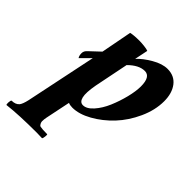

<svg xmlns="http://www.w3.org/2000/svg" viewBox="-234 -561 898 898"><g transform="rotate(45 215.0 -112.0)"><path d="M293.9 -356.4Q254.9 -356.4 213.9 -315.4Q213.9 -315.4 179.7 -145.5Q169.4 -88.9 175.8 -63.5Q182.1 -38.1 202.1 -38.1Q226.6 -38.1 251.5 -66.2Q276.4 -94.2 293.5 -134.3Q310.5 -174.3 321.3 -217.5Q332 -260.7 332 -292Q332 -356.4 293.9 -356.4ZM362.3 -438.5Q407.7 -438.5 432.9 -405.8Q458 -373 458 -320.3Q458 -261.2 430.4 -200.7Q402.8 -140.1 361.1 -95.7Q319.3 -51.3 269 -23.2Q218.8 4.9 174.8 4.9Q159.2 4.9 148.4 0L123 123Q120.1 136.2 120.1 150.4Q120.1 155.8 123.8 163.3Q127.4 170.9 133.8 172.9Q146.5 175.8 179.7 175.8Q182.6 176.3 180.9 190.4Q179.2 204.6 175.8 206.1Q168.9 206.1 157.7 205.6Q146.5 205.1 141.6 205.1Q22 205.1 -50.8 213.9Q-54.2 212.9 -53.5 199Q-52.7 185.1 -48.8 182.6Q-22.5 182.6 -9.8 167Q-1 155.3 5.9 125L79.1 -226.6L32.2 -179.7Q25.4 -188.5 25.4 -206.1Q25.4 -221.2 40 -233.4L89.8 -280.3L119.1 -433.6Q137.2 -438.5 178.7 -438.5Q189.5 -438.5 209.2 -436.3Q229 -434.1 235.4 -430.7Q231.9 -411.1 221.7 -364.3Q245.6 -390.6 286.9 -414.6Q328.1 -438.5 362.3 -438.5Z"/></g></svg>

Font: Amiri
Style: Bold Slanted
Weight: 700
Italic angle: 9°
Designer: Khaled Hosny
Version: Version 000.107